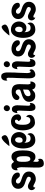

<svg xmlns="http://www.w3.org/2000/svg" viewBox="1222 -1838 761 3245"><g transform="rotate(-90 1602.5 -215.5)"><path d="M165 -402Q189 -402 214.5 -395.5Q240 -389 261 -376Q282 -363 295.5 -343Q309 -323 309 -295Q309 -278 297 -269Q285 -260 269 -260Q246 -260 235 -270.5Q224 -281 214.5 -293.5Q205 -306 193 -316.5Q181 -327 157 -327Q143 -327 133 -316.5Q123 -306 123 -292Q123 -272 138 -260Q153 -248 175.5 -239.5Q198 -231 224.5 -222.5Q251 -214 273.5 -200Q296 -186 311 -164Q326 -142 326 -106Q326 -79 315.5 -57.5Q305 -36 288 -21.5Q271 -7 247.5 1Q224 9 199 9Q176 9 158.5 2.5Q141 -4 126.5 -11.5Q112 -19 100 -25.5Q88 -32 77 -32Q69 -32 63 -28Q57 -24 57 -16Q57 -11 59 -7.5Q61 -4 63 0Q39 -2 25 -21.5Q11 -41 11 -64Q11 -89 29.5 -106.5Q48 -124 73 -124Q92 -124 110.5 -116.5Q129 -109 145 -99.5Q161 -90 175 -82.5Q189 -75 201 -75Q224 -75 231 -87Q238 -99 238 -119Q231 -134 213.5 -143Q196 -152 173 -159.5Q150 -167 125.5 -175.5Q101 -184 80.5 -198Q60 -212 47 -233.5Q34 -255 34 -289Q34 -317 45 -338Q56 -359 74 -373Q92 -387 115.5 -394.5Q139 -402 165 -402Z M425 -403Q449 -403 463 -390.5Q477 -378 490 -359Q507 -375 528 -388.5Q549 -402 574 -402Q611 -402 633 -383Q655 -364 666 -335Q677 -306 680 -272.5Q683 -239 683 -211Q683 -182 680.5 -145Q678 -108 667.5 -75Q657 -42 634.5 -19.5Q612 3 572 3Q546 3 529 -8Q512 -19 494 -35Q493 -22 491.5 -9.5Q490 3 490 16Q490 21 490.5 28.5Q491 36 493 43Q495 50 499.5 55Q504 60 512 60Q520 60 526 55.5Q532 51 537 46Q542 63 542 78Q542 114 518 129.5Q494 145 461 145Q432 145 418 130Q404 115 398.5 93.5Q393 72 393 47.5Q393 23 393 3Q393 -56 396 -114Q399 -172 399 -231Q399 -237 398 -249.5Q397 -262 394 -275.5Q391 -289 386 -299Q381 -309 373 -309Q366 -309 360.5 -303Q355 -297 351 -292Q349 -299 348 -306Q347 -313 347 -320Q347 -356 367 -379.5Q387 -403 425 -403ZM490 -199Q490 -187 490.5 -167.5Q491 -148 495.5 -129.5Q500 -111 509.5 -97Q519 -83 536 -83Q552 -83 562 -91.5Q572 -100 577 -112.5Q582 -125 583.5 -139.5Q585 -154 585 -166Q585 -180 585.5 -205.5Q586 -231 582 -255.5Q578 -280 567.5 -298Q557 -316 536 -316Q517 -316 507.5 -303Q498 -290 494 -271Q490 -252 490 -232Q490 -212 490 -199Z M856 -411Q886 -411 911 -401Q936 -391 954 -373Q972 -355 982.5 -330Q993 -305 993 -275Q993 -252 986 -229.5Q979 -207 965.5 -189.5Q952 -172 932.5 -161Q913 -150 888 -150Q868 -150 845 -157Q822 -164 812 -184V-173Q812 -135 828 -107Q844 -79 887 -79Q943 -79 954 -132Q965 -124 970 -111Q975 -98 975 -84Q975 -62 964 -46Q953 -30 936 -19.5Q919 -9 899 -4Q879 1 860 1Q817 1 789 -18Q761 -37 745 -66.5Q729 -96 722.5 -132.5Q716 -169 716 -205Q716 -238 722.5 -274.5Q729 -311 745 -341Q761 -371 788 -391Q815 -411 856 -411ZM813 -270Q813 -249 820.5 -231.5Q828 -214 854 -214Q880 -214 892.5 -232.5Q905 -251 905 -275Q905 -286 903 -297.5Q901 -309 896 -318.5Q891 -328 882.5 -334Q874 -340 860 -340Q847 -340 838 -333Q829 -326 823.5 -315.5Q818 -305 815.5 -293Q813 -281 813 -270ZM755 -439Q765 -452 783 -474Q801 -496 821.5 -517Q842 -538 863.5 -553Q885 -568 902 -568Q910 -568 917 -562Q924 -556 929.5 -547.5Q935 -539 938 -530Q941 -521 941 -514Q941 -492 920 -477.5Q899 -463 871 -454Q843 -445 814 -441Q785 -437 769 -437Q763 -437 755 -439Z M1171 -410Q1196 -410 1218.5 -402Q1241 -394 1257.5 -379Q1274 -364 1283.5 -343Q1293 -322 1293 -295Q1293 -270 1273.5 -254.5Q1254 -239 1231 -239Q1211 -239 1197 -254Q1183 -269 1178 -286Q1189 -290 1196 -299Q1203 -308 1203 -320Q1203 -331 1196 -337Q1189 -343 1178 -343Q1155 -343 1142.5 -327.5Q1130 -312 1124 -290Q1118 -268 1117 -244Q1116 -220 1116 -204Q1116 -186 1118.5 -165Q1121 -144 1128.5 -126Q1136 -108 1150 -95.5Q1164 -83 1187 -83Q1221 -83 1235.5 -101.5Q1250 -120 1248 -152Q1267 -147 1275.5 -130.5Q1284 -114 1284 -96Q1284 -72 1271.5 -54.5Q1259 -37 1240 -26Q1221 -15 1198.5 -10Q1176 -5 1156 -5Q1117 -5 1091 -25.5Q1065 -46 1049.5 -76.5Q1034 -107 1028 -143Q1022 -179 1022 -210Q1022 -246 1029 -282Q1036 -318 1053.5 -346.5Q1071 -375 1099.5 -392.5Q1128 -410 1171 -410Z M1398 -533Q1419 -533 1433 -518Q1447 -503 1447 -482Q1447 -459 1431.5 -443.5Q1416 -428 1393 -428Q1373 -428 1359.5 -443Q1346 -458 1346 -477Q1346 -499 1360.5 -516Q1375 -533 1398 -533ZM1376 -395Q1413 -395 1429.5 -368Q1446 -341 1446 -307Q1446 -259 1442 -211.5Q1438 -164 1438 -116Q1438 -105 1442.5 -94.5Q1447 -84 1461 -84Q1472 -84 1482 -94Q1483 -89 1483.5 -85Q1484 -81 1484 -76Q1484 -43 1465 -20Q1446 3 1411 3Q1390 3 1378 -5.5Q1366 -14 1359.5 -28Q1353 -42 1351 -58.5Q1349 -75 1349 -92Q1349 -137 1352.5 -181.5Q1356 -226 1356 -271Q1356 -275 1355.5 -281.5Q1355 -288 1353.5 -294.5Q1352 -301 1349 -305.5Q1346 -310 1340 -310Q1332 -310 1325 -306Q1318 -302 1313 -297Q1313 -311 1316 -328Q1319 -345 1326.5 -360Q1334 -375 1346 -385Q1358 -395 1376 -395Z M1668 -399Q1742 -399 1772.5 -368Q1803 -337 1803 -265Q1803 -239 1801.5 -212Q1800 -185 1800 -159Q1800 -151 1799 -138Q1798 -125 1799.5 -111.5Q1801 -98 1806 -88.5Q1811 -79 1822 -79Q1834 -79 1846 -84Q1847 -80 1847 -76Q1847 -72 1847 -68Q1847 -55 1842.5 -42.5Q1838 -30 1830 -19.5Q1822 -9 1810.5 -2.5Q1799 4 1785 4Q1767 4 1755 0Q1743 -4 1729 -15Q1724 -24 1719 -33.5Q1714 -43 1709 -52Q1695 -40 1685 -30Q1675 -20 1664.5 -13.5Q1654 -7 1640.5 -3.5Q1627 0 1606 0Q1559 0 1531.5 -29.5Q1504 -59 1504 -105Q1504 -136 1518.5 -158Q1533 -180 1555 -195Q1577 -210 1603 -219.5Q1629 -229 1652 -236Q1675 -243 1691 -249Q1707 -255 1710 -263Q1713 -272 1713 -281Q1713 -304 1701.5 -317.5Q1690 -331 1667 -331Q1651 -331 1640.5 -321Q1630 -311 1620.5 -299.5Q1611 -288 1600.5 -278Q1590 -268 1574 -268Q1558 -268 1546 -280Q1534 -292 1534 -308Q1534 -333 1547 -350Q1560 -367 1580 -378Q1600 -389 1623.5 -394Q1647 -399 1668 -399ZM1599 -121Q1599 -105 1606.5 -92.5Q1614 -80 1632 -80Q1654 -80 1673.5 -90Q1693 -100 1707 -117Q1712 -139 1711 -161Q1710 -183 1712 -206Q1696 -201 1676.5 -195Q1657 -189 1639.5 -180Q1622 -171 1610.5 -156.5Q1599 -142 1599 -121Z M1934 -576Q1962 -576 1976 -559.5Q1990 -543 1995.5 -519Q2001 -495 2000.5 -468.5Q2000 -442 2000 -423Q2000 -351 1995 -280.5Q1990 -210 1990 -138Q1990 -133 1991 -123Q1992 -113 1994 -103Q1996 -93 2000.5 -85.5Q2005 -78 2013 -78Q2021 -78 2028 -86Q2035 -94 2039 -100Q2045 -93 2049 -84.5Q2053 -76 2053 -67Q2053 -52 2044.5 -39.5Q2036 -27 2023 -18Q2010 -9 1994.5 -4Q1979 1 1966 1Q1940 1 1927 -13Q1914 -27 1908 -48Q1902 -69 1901.5 -92Q1901 -115 1901 -133Q1901 -215 1906 -296Q1911 -377 1911 -459Q1911 -469 1906.5 -477.5Q1902 -486 1891 -486Q1883 -486 1876 -481.5Q1869 -477 1865 -470Q1862 -483 1862 -496Q1862 -529 1880.5 -552.5Q1899 -576 1934 -576Z M2141 -533Q2162 -533 2176 -518Q2190 -503 2190 -482Q2190 -459 2174.5 -443.5Q2159 -428 2136 -428Q2116 -428 2102.5 -443Q2089 -458 2089 -477Q2089 -499 2103.5 -516Q2118 -533 2141 -533ZM2119 -395Q2156 -395 2172.5 -368Q2189 -341 2189 -307Q2189 -259 2185 -211.5Q2181 -164 2181 -116Q2181 -105 2185.5 -94.5Q2190 -84 2204 -84Q2215 -84 2225 -94Q2226 -89 2226.5 -85Q2227 -81 2227 -76Q2227 -43 2208 -20Q2189 3 2154 3Q2133 3 2121 -5.5Q2109 -14 2102.5 -28Q2096 -42 2094 -58.5Q2092 -75 2092 -92Q2092 -137 2095.5 -181.5Q2099 -226 2099 -271Q2099 -275 2098.5 -281.5Q2098 -288 2096.5 -294.5Q2095 -301 2092 -305.5Q2089 -310 2083 -310Q2075 -310 2068 -306Q2061 -302 2056 -297Q2056 -311 2059 -328Q2062 -345 2069.5 -360Q2077 -375 2089 -385Q2101 -395 2119 -395Z M2401 -402Q2425 -402 2450.5 -395.5Q2476 -389 2497 -376Q2518 -363 2531.5 -343Q2545 -323 2545 -295Q2545 -278 2533 -269Q2521 -260 2505 -260Q2482 -260 2471 -270.5Q2460 -281 2450.5 -293.5Q2441 -306 2429 -316.5Q2417 -327 2393 -327Q2379 -327 2369 -316.5Q2359 -306 2359 -292Q2359 -272 2374 -260Q2389 -248 2411.5 -239.5Q2434 -231 2460.5 -222.5Q2487 -214 2509.5 -200Q2532 -186 2547 -164Q2562 -142 2562 -106Q2562 -79 2551.5 -57.5Q2541 -36 2524 -21.5Q2507 -7 2483.5 1Q2460 9 2435 9Q2412 9 2394.5 2.5Q2377 -4 2362.5 -11.5Q2348 -19 2336 -25.5Q2324 -32 2313 -32Q2305 -32 2299 -28Q2293 -24 2293 -16Q2293 -11 2295 -7.5Q2297 -4 2299 0Q2275 -2 2261 -21.5Q2247 -41 2247 -64Q2247 -89 2265.5 -106.5Q2284 -124 2309 -124Q2328 -124 2346.5 -116.5Q2365 -109 2381 -99.5Q2397 -90 2411 -82.5Q2425 -75 2437 -75Q2460 -75 2467 -87Q2474 -99 2474 -119Q2467 -134 2449.5 -143Q2432 -152 2409 -159.5Q2386 -167 2361.5 -175.5Q2337 -184 2316.5 -198Q2296 -212 2283 -233.5Q2270 -255 2270 -289Q2270 -317 2281 -338Q2292 -359 2310 -373Q2328 -387 2351.5 -394.5Q2375 -402 2401 -402Z M2725 -411Q2755 -411 2780 -401Q2805 -391 2823 -373Q2841 -355 2851.5 -330Q2862 -305 2862 -275Q2862 -252 2855 -229.5Q2848 -207 2834.5 -189.5Q2821 -172 2801.5 -161Q2782 -150 2757 -150Q2737 -150 2714 -157Q2691 -164 2681 -184V-173Q2681 -135 2697 -107Q2713 -79 2756 -79Q2812 -79 2823 -132Q2834 -124 2839 -111Q2844 -98 2844 -84Q2844 -62 2833 -46Q2822 -30 2805 -19.5Q2788 -9 2768 -4Q2748 1 2729 1Q2686 1 2658 -18Q2630 -37 2614 -66.5Q2598 -96 2591.5 -132.5Q2585 -169 2585 -205Q2585 -238 2591.5 -274.5Q2598 -311 2614 -341Q2630 -371 2657 -391Q2684 -411 2725 -411ZM2682 -270Q2682 -249 2689.5 -231.5Q2697 -214 2723 -214Q2749 -214 2761.5 -232.5Q2774 -251 2774 -275Q2774 -286 2772 -297.5Q2770 -309 2765 -318.5Q2760 -328 2751.5 -334Q2743 -340 2729 -340Q2716 -340 2707 -333Q2698 -326 2692.5 -315.5Q2687 -305 2684.5 -293Q2682 -281 2682 -270ZM2624 -439Q2634 -452 2652 -474Q2670 -496 2690.5 -517Q2711 -538 2732.5 -553Q2754 -568 2771 -568Q2779 -568 2786 -562Q2793 -556 2798.5 -547.5Q2804 -539 2807 -530Q2810 -521 2810 -514Q2810 -492 2789 -477.5Q2768 -463 2740 -454Q2712 -445 2683 -441Q2654 -437 2638 -437Q2632 -437 2624 -439Z M3034 -402Q3058 -402 3083.5 -395.5Q3109 -389 3130 -376Q3151 -363 3164.5 -343Q3178 -323 3178 -295Q3178 -278 3166 -269Q3154 -260 3138 -260Q3115 -260 3104 -270.5Q3093 -281 3083.5 -293.5Q3074 -306 3062 -316.5Q3050 -327 3026 -327Q3012 -327 3002 -316.5Q2992 -306 2992 -292Q2992 -272 3007 -260Q3022 -248 3044.5 -239.5Q3067 -231 3093.5 -222.5Q3120 -214 3142.5 -200Q3165 -186 3180 -164Q3195 -142 3195 -106Q3195 -79 3184.5 -57.5Q3174 -36 3157 -21.5Q3140 -7 3116.5 1Q3093 9 3068 9Q3045 9 3027.5 2.5Q3010 -4 2995.5 -11.5Q2981 -19 2969 -25.5Q2957 -32 2946 -32Q2938 -32 2932 -28Q2926 -24 2926 -16Q2926 -11 2928 -7.5Q2930 -4 2932 0Q2908 -2 2894 -21.5Q2880 -41 2880 -64Q2880 -89 2898.5 -106.5Q2917 -124 2942 -124Q2961 -124 2979.5 -116.5Q2998 -109 3014 -99.5Q3030 -90 3044 -82.5Q3058 -75 3070 -75Q3093 -75 3100 -87Q3107 -99 3107 -119Q3100 -134 3082.5 -143Q3065 -152 3042 -159.5Q3019 -167 2994.5 -175.5Q2970 -184 2949.5 -198Q2929 -212 2916 -233.5Q2903 -255 2903 -289Q2903 -317 2914 -338Q2925 -359 2943 -373Q2961 -387 2984.5 -394.5Q3008 -402 3034 -402Z"/></g></svg>

Font: Gloria
Style: Regular
Weight: 400
Designer: Peter Wiegel
Foundry: Peter Wiegel
Version: Version 1.000